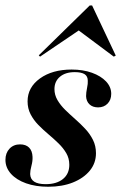

<svg xmlns="http://www.w3.org/2000/svg" viewBox="-26 -689 454 720"><path d="M154.8 11.3Q108.1 11.3 71.8 -1.6Q35.5 -14.5 14.9 -37.5Q-5.6 -60.5 -5.6 -89.5Q-5.6 -115.3 9.7 -131.5Q25 -147.6 49.2 -147.6Q71 -147.6 83.1 -135.5Q95.2 -123.4 96 -100.8Q96.8 -85.5 91.9 -67.3Q87.1 -49.2 87.1 -36.3Q87.9 -16.9 102.4 -7.7Q116.9 1.6 145.2 1.6Q186.3 1.6 210.1 -17.7Q233.9 -37.1 233.9 -71Q233.9 -95.2 222.6 -114.5Q211.3 -133.9 193.5 -151.2Q175.8 -168.5 155.6 -185.5Q135.5 -202.4 117.7 -220.6Q100 -238.7 88.7 -260.5Q77.4 -282.3 77.4 -308.9Q77.4 -361.3 123.8 -394.8Q170.2 -428.2 242.7 -428.2Q285.5 -428.2 319 -416.1Q352.4 -404 371.8 -383.5Q391.1 -362.9 391.1 -337.1Q391.1 -314.5 377.4 -300.4Q363.7 -286.3 341.9 -286.3Q321.8 -286.3 309.7 -297.6Q297.6 -308.9 296.8 -328.2Q296.8 -341.9 300.4 -358.9Q304 -375.8 303.2 -386.3Q303.2 -403.2 291.1 -410.9Q279 -418.5 254 -418.5Q219.4 -418.5 198.8 -401.2Q178.2 -383.9 178.2 -354.8Q178.2 -333.1 189.5 -313.7Q200.8 -294.4 218.5 -277Q236.3 -259.7 256 -242.3Q275.8 -225 293.5 -206Q311.3 -187.1 322.6 -164.5Q333.9 -141.9 333.9 -114.5Q333.9 -77.4 310.9 -49.2Q287.9 -21 247.6 -4.8Q207.3 11.3 154.8 11.3ZM124.2 -476.6 119.4 -481.5 310.5 -668.5H319.4L408.1 -480.6L400.8 -476.6L254.8 -585.5L286.3 -586.3Z"/></svg>

Font: Playfair 144pt
Style: Bold Italic
Weight: 700
Italic angle: -15.6°
Designer: Claus Eggers Sørensen
Foundry: Claus Eggers Sørensen
Version: Version 2.203